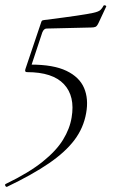

<svg xmlns="http://www.w3.org/2000/svg" viewBox="-50 -445 444 740"><path d="M-23 275Q-27 276 -29.5 271Q-32 266 -28 264Q61 221 114 178.5Q167 136 193 93.5Q219 51 226 8Q240 -74 196.5 -120.5Q153 -167 54 -167Q44 -167 48 -179L108 -357Q110 -364 112 -365.5Q114 -367 122 -368Q201 -378 245 -384.5Q289 -391 309.5 -395.5Q330 -400 337 -406.5Q344 -413 349 -423Q351 -426 356 -424Q361 -422 359 -419L330 -357Q324 -344 318 -341.5Q312 -339 301 -339L130 -335Q119 -335 113 -320L64 -172L69 -196Q156 -196 206 -172Q256 -148 274 -106Q292 -64 282 -9Q272 48 237 94.5Q202 141 138.5 184.5Q75 228 -23 275Z"/></svg>

Font: Cormorant Light
Style: Italic
Weight: 300
Italic angle: -10°
Designer: Christian Thalmann (Catharsis Fonts)
Foundry: Catharsis Fonts
Version: Version 4.000